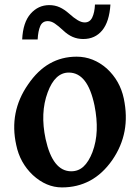

<svg xmlns="http://www.w3.org/2000/svg" viewBox="-20 -817 583 849"><path d="M253.9 11.7Q184.6 11.7 125 -43Q67.9 -97.2 51.8 -175.8Q19.5 -321.8 104 -443.4Q146.5 -505.9 200 -536.1Q253.4 -566.4 318.8 -566.4Q392.6 -566.4 452.6 -513.7Q510.7 -460 527.3 -381.8Q543.5 -304.7 530.8 -237.3Q518.1 -169.9 476.6 -109.4Q433.6 -47.9 377.9 -18.1Q322.3 11.7 253.9 11.7ZM294.9 -59.6Q327.1 -59.6 349.9 -81.1Q372.6 -102.5 388.7 -144Q405.8 -189.5 407.7 -240.5Q409.7 -291.5 397.9 -350.6Q382.3 -424.8 354 -460.4Q325.7 -496.1 284.2 -496.1Q223.1 -496.1 190.9 -408.7Q173.8 -362.8 171.6 -311.3Q169.4 -259.8 181.6 -202.6Q212.9 -59.6 294.9 -59.6ZM468.3 -796.9Q463.4 -720.7 431.9 -682.6Q400.4 -644.5 348.1 -644.5Q322.8 -644.5 301.3 -653.8Q279.8 -663.1 259.3 -682.6Q237.8 -702.6 222.2 -713.1Q206.5 -723.6 191.4 -723.6Q167.5 -723.6 158 -701.7Q148.4 -679.7 146.5 -642.6H78.1Q81.5 -717.8 115.2 -756.1Q148.9 -794.4 197.8 -794.4Q222.7 -794.4 243.7 -784.9Q264.6 -775.4 285.6 -756.8Q306.6 -737.8 323.5 -727.8Q340.3 -717.8 354.5 -717.8Q377.4 -717.8 387.9 -739.7Q398.4 -761.7 399.9 -796.9Z"/></svg>

Font: IranNastaliq
Style: Regular
Weight: 400
Designer: Hossein Zahedi
Version: Version 1.5